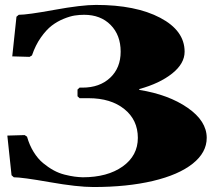

<svg xmlns="http://www.w3.org/2000/svg" viewBox="-20 -750 880 780"><path d="M303.2 -351.1 294.9 -358.9V-386.2L303.2 -394H314.9Q384.8 -394 427.5 -434.1Q470.2 -474.1 470.2 -540Q470.2 -607.4 429.4 -648.7Q388.7 -689.9 321.8 -689.9Q302.7 -689.9 283.7 -687Q264.6 -684.1 238.8 -673.6Q212.9 -663.1 190.4 -646Q168 -628.9 146 -597.7Q124 -566.4 109.9 -524.9L100.1 -519L29.8 -521L46.9 -682.1L56.2 -689.9Q91.3 -689.9 201.2 -710Q311 -730 370.1 -730Q531.7 -730 630.9 -677.7Q730 -625.5 730 -540Q730 -491.7 679.4 -451.4Q628.9 -411.1 545.9 -388.2V-384.8Q665 -365.7 742.4 -312Q819.8 -258.3 819.8 -189.9Q819.8 -130.4 762.7 -85Q705.6 -39.6 601.1 -14.9Q496.6 9.8 359.9 9.8Q294.4 9.8 182.1 -10Q69.8 -29.8 36.1 -29.8L26.9 -38.1L9.8 -199.2L80.1 -201.2L89.8 -194.8Q99.6 -160.2 116.7 -132.6Q133.8 -105 154.8 -87.6Q175.8 -70.3 197.5 -58.3Q219.2 -46.4 242.7 -40.5Q266.1 -34.7 283 -32.5Q299.8 -30.3 315.9 -29.8Q416.5 -29.8 478.3 -73.7Q540 -117.7 540 -189.9Q540 -262.7 485.1 -306.9Q430.2 -351.1 339.8 -351.1Z"/></svg>

Font: Yokawerad
Style: Regular
Weight: 500
Designer: gluk
Foundry: gluk
Version: Version 0.79